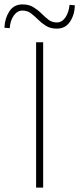

<svg xmlns="http://www.w3.org/2000/svg" viewBox="-64 -852 360 872"><path d="M100 0V-660H132V0ZM194 -722Q165 -722 145 -734.5Q125 -747 109 -763Q93 -779 76.5 -791.5Q60 -804 38 -804Q15 -804 -1 -782Q-17 -760 -20 -724L-44 -726Q-42 -769 -21.5 -800.5Q-1 -832 38 -832Q67 -832 87.5 -819.5Q108 -807 124 -791Q140 -775 156 -762.5Q172 -750 194 -750Q217 -750 232.5 -772Q248 -794 252 -830L276 -828Q275 -785 254 -753.5Q233 -722 194 -722Z"/></svg>

Font: Mada ExtraLight
Style: Regular
Weight: 250
Designer: Khaled Hosny
Version: Version 1.5